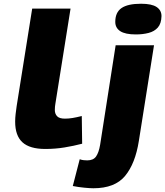

<svg xmlns="http://www.w3.org/2000/svg" viewBox="-20 -786 883 1026"><path d="M152 -740H357L276 -232Q273 -216 273 -198Q273 -178 285 -165Q297 -152 327 -152Q347 -152 368 -155.5Q389 -159 417 -166L419 -18Q373 -6 324 2Q275 10 222 10Q139 10 100 -25.5Q61 -61 61 -136Q61 -156 63.5 -177Q66 -198 69 -219ZM734 -766Q791 -766 817 -748.5Q843 -731 843 -700Q842 -660 823.5 -639Q805 -618 774 -610Q743 -602 706 -602Q649 -602 622.5 -619.5Q596 -637 596 -669Q596 -720 629.5 -743Q663 -766 734 -766ZM803 -544 722 -33Q703 88 648.5 154Q594 220 479 220Q462 220 430.5 217Q399 214 369 208L406 65Q417 69 428 70Q439 71 446 71Q479 71 493.5 50Q508 29 515 -12L598 -544Z"/></svg>

Font: Georama ExtraExtended
Style: Bold Italic
Weight: 700
Width: 8
Italic angle: -9°
Designer: Jean-Baptiste Levee
Foundry: Production Type
Version: Version 1.000